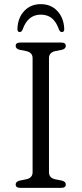

<svg xmlns="http://www.w3.org/2000/svg" viewBox="-20 -905 393 925"><path d="M216 -75Q216 -47.5 247 -41L278 -35Q297 -30 297 -16.5Q297 0 275.5 0H77.5Q55.5 0 55.5 -16.5Q55.5 -30 75 -35L105.5 -41Q137 -47.5 137 -75V-625Q137 -652.5 105.5 -659L75 -665Q55.5 -670 55.5 -683.5Q55.5 -700 77.5 -700H275.5Q297 -700 297 -683.5Q297 -670 278 -665L247 -659Q216 -652.5 216 -625ZM176.5 -834.5Q113.5 -834.5 88.5 -761.5Q83 -750.5 75.5 -750.5Q63 -750.5 64 -766.5Q66 -819.5 96.8 -852.2Q127.5 -885 176.5 -885Q225.5 -885 256.2 -852.2Q287 -819.5 289.5 -766.5Q290.5 -750.5 277.5 -750.5Q270 -750.5 264.5 -761.5Q251.5 -799.5 230 -817Q208.5 -834.5 176.5 -834.5Z"/></svg>

Font: Fraunces 9pt Soft Light
Style: Regular
Weight: 300
Version: Version 1.000;[0bf87f6ff]